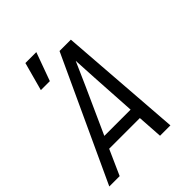

<svg xmlns="http://www.w3.org/2000/svg" viewBox="-221 -866 982 982"><g transform="rotate(-45 270.5 -375.0)"><path d="M-9 0 301 -670H383L433 0H358L349 -137H127L66 0ZM346 -201 331 -447Q329 -479 327.5 -511.5Q326 -544 324 -576Q310 -544 295.5 -511.5Q281 -479 267 -447L156 -201ZM92 -596 134 -750H213L157 -596Z"/></g></svg>

Font: Lode Term
Style: Italic
Weight: 400
Italic angle: -11°
Monospace: yes
Designer: Belleve Invis
Foundry: Belleve Invis
Version: Version 29.2.0